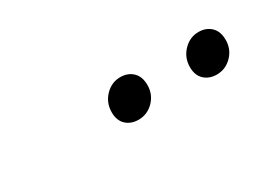

<svg xmlns="http://www.w3.org/2000/svg" viewBox="-16 -834 550 395"><g transform="rotate(-30 258.5 -636.5)"><path d="M243.7 -588.8Q225.8 -588.8 214.4 -599.4Q203 -610.1 203 -629.5Q203 -652 218.1 -667.8Q233.3 -683.7 254.1 -683.7Q272 -683.7 283.4 -672.8Q294.8 -661.9 294.8 -641.7Q294.8 -619.7 279.7 -604.2Q264.5 -588.8 243.7 -588.8ZM429.6 -588.8Q411.7 -588.8 400.3 -599.4Q388.8 -610.1 388.8 -629.5Q388.8 -652 404 -667.8Q419.2 -683.7 440 -683.7Q457.9 -683.7 469.3 -672.8Q480.7 -661.9 480.7 -641.7Q480.7 -619.7 465.6 -604.2Q450.4 -588.8 429.6 -588.8Z"/></g></svg>

Font: Source Sans 3
Style: Italic
Weight: 200
Italic angle: -11°
Designer: Paul D. Hunt
Foundry: Adobe
Version: Version 3.046;hotconv 1.0.118;makeotfexe 2.5.65603